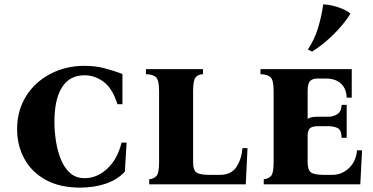

<svg xmlns="http://www.w3.org/2000/svg" viewBox="-20 -840 1699 875"><path d="M345 15Q252 15 188 -20.5Q124 -56 91 -116.5Q58 -177 58 -251Q58 -337 99 -402Q140 -467 210 -503.5Q280 -540 365 -540Q414 -540 456 -529Q498 -518 538 -503V-365H515Q493 -437 452.5 -467Q412 -497 365 -497Q297 -497 262.5 -442Q228 -387 228 -285Q228 -242 235 -197Q242 -152 257.5 -113.5Q273 -75 299.5 -51.5Q326 -28 366 -28Q422 -28 468.5 -71Q515 -114 534 -190H557L549 -58Q517 -22 463.5 -3.5Q410 15 345 15Z M1085 -165H1108L1100 0H660V-23Q681 -25 693 -38Q705 -51 705 -100V-425Q705 -474 691.5 -487.5Q678 -501 645 -502V-525H905V-502Q883 -501 871.5 -487.5Q860 -474 860 -425V-100Q860 -65 875.5 -54Q891 -43 936 -43H981Q1034 -43 1057.5 -79Q1081 -115 1085 -165Z M1182 0V-23Q1203 -25 1215 -38Q1227 -51 1227 -100V-425Q1227 -474 1213.5 -487.5Q1200 -501 1167 -502V-525H1583V-395H1560Q1558 -438 1533 -460Q1508 -482 1466 -482H1426Q1405 -482 1393.5 -471Q1382 -460 1382 -425V-298Q1390 -304 1401.5 -306Q1413 -308 1429 -308H1476Q1499 -308 1517.5 -320Q1536 -332 1537 -362H1560V-212H1537Q1536 -249 1517.5 -257Q1499 -265 1476 -265H1431Q1404 -265 1393 -256Q1382 -247 1382 -221V-100Q1382 -65 1397.5 -54Q1413 -43 1458 -43H1493Q1538 -43 1570.5 -74Q1603 -105 1607 -155H1630L1622 0ZM1453 -820Q1469 -820 1492 -815Q1515 -810 1538.5 -800.5Q1562 -791 1577 -778Q1559 -748 1530 -715Q1501 -682 1468 -653.5Q1435 -625 1402 -605L1383 -614Q1414 -661 1430 -714.5Q1446 -768 1453 -820Z"/></svg>

Font: Bona Nova SC
Style: Bold
Weight: 700
Designer: Mateusz Machalski
Foundry: Capitalics
Version: Version 4.001; ttfautohint (v1.8.4.7-5d5b)